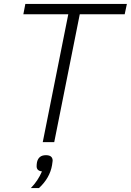

<svg xmlns="http://www.w3.org/2000/svg" viewBox="-20 -718 661 970"><path d="M212 66Q246 66 246 94Q246 99 243 116Q232 181 177 232H136Q172 195 192 148Q165 145 165 122Q165 112 167 101Q175 66 212 66ZM610 -646H383L254 0H196L325 -646H98L108 -698H621Z"/></svg>

Font: IBM Plex Sans Light
Style: Italic
Weight: 300
Italic angle: -11.31°
Designer: Mike Abbink, Paul van der Laan, Pieter van Rosmalen
Foundry: Bold Monday
Version: Version 3.0